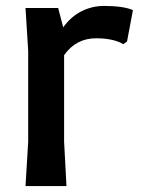

<svg xmlns="http://www.w3.org/2000/svg" viewBox="-20 -627 484 647"><path d="M428 -593 408 -487 395 -478Q382 -487 358 -492.5Q334 -498 304 -498Q236 -498 196 -441V-150L204 0H66L75 -150V-455L66 -600H176L193 -535Q219 -571 254.5 -589Q290 -607 331 -607Q395 -607 428 -593Z"/></svg>

Font: Farro Medium
Style: Regular
Weight: 500
Designer: Aceler Chua
Foundry: Grayscale Limited
Version: Version 1.101